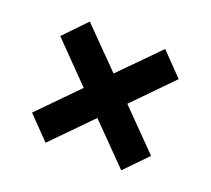

<svg xmlns="http://www.w3.org/2000/svg" viewBox="-82 -563 685 624"><g transform="rotate(20 261.0 -251.5)"><path d="M185.5 -251.5 56.2 -383.8 130.4 -460.9 260.7 -328.6 391.1 -460.9 465.8 -383.8 336.4 -251.5 466.8 -118.7 391.6 -41.5 260.7 -174.8 129.9 -41.5 55.2 -118.7Z"/></g></svg>

Font: Vazirmatn FD NL
Style: Bold
Weight: 700
Designer: Saber Rastikerdar
Foundry: Saber Rastikerdar
Version: Version 33.003